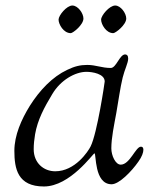

<svg xmlns="http://www.w3.org/2000/svg" viewBox="-20 -660 558 695"><path d="M192 -589C192 -572 210 -540 236 -540C244 -540 282 -570 282 -593C282 -612 262 -640 242 -640C221 -640 192 -604 192 -589ZM346 -589C346 -572 364 -540 390 -540C398 -540 437 -570 437 -593C437 -612 417 -640 397 -640C376 -640 346 -604 346 -589ZM32 -114C32 -49 44 15 139 15C234 15 317 -105 322 -105C329 -105 320 7 384 7C411 7 456 -39 481 -75C494 -93 499 -108 499 -118C499 -122 498 -129 490 -129C471 -129 450 -64 417 -64C398 -64 383 -97 383 -123C383 -161 393 -207 401 -251C409 -296 415 -342 424 -379C431 -408 444 -432 444 -448C444 -459 439 -463 433 -463C413 -463 401 -414 381 -414C348 -414 327 -425 296 -425C270 -425 250 -420 223 -407C170 -382 124 -334 88 -277C57 -227 32 -170 32 -114ZM102 -120C102 -138 104 -156 107 -174C116 -226 140 -271 169 -319C199 -370 252 -400 293 -400C314 -400 359 -393 359 -365C359 -362 332 -178 308 -130C299 -112 252 -40 180 -40C138 -40 102 -70 102 -120Z"/></svg>

Font: OFL Sorts Mill Goudy
Style: Italic
Weight: 500
Italic angle: -6°
Version: Version 003.000